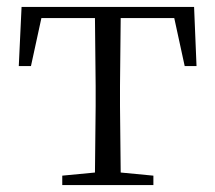

<svg xmlns="http://www.w3.org/2000/svg" viewBox="-20 -532 619 552"><path d="M252 0H421V-27L327 -36L325 -227V-285L327 -480H481L511 -342H545L538 -512H42L34 -342H69L99 -480H253L255 -285V-227L253 -36L159 -27V0Z"/></svg>

Font: Noto Serif CJK TC Light
Style: Regular
Weight: 300
Designer: Ryoko NISHIZUKA 西塚涼子 (kana & ideographs); Frank Grießhammer (Latin, Greek & Cyrillic); Wenlong ZHANG 张文龙 (bopomofo); San
Foundry: Adobe
Version: Version 2.001;hotconv 1.1.0;makeotfexe 2.6.0